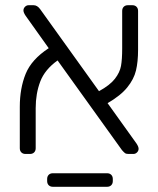

<svg xmlns="http://www.w3.org/2000/svg" viewBox="-20 -591 608 737"><path d="M512 -20Q512 -12 506 -6Q500 0 492 0H473Q464 0 459.5 -3.5Q455 -7 448 -15L201 -359Q152 -324 134.5 -278Q117 -232 117 -176V-22Q117 -12 111 -6Q105 0 95 0H78Q68 0 62 -6Q56 -12 56 -22V-181Q56 -252 78.5 -307.5Q101 -363 167 -406L78 -531Q70 -543 70 -551Q70 -559 76 -565Q82 -571 90 -571H109Q123 -571 134 -556L360 -241Q402 -264 421 -288.5Q440 -313 444.5 -338Q449 -363 449 -405V-549Q449 -559 455 -565Q461 -571 471 -571H488Q498 -571 504 -565Q510 -559 510 -549V-400Q510 -354 502 -320.5Q494 -287 468.5 -255.5Q443 -224 393 -195L504 -40Q512 -28 512 -20ZM161 104V96Q161 86 167 80Q173 74 183 74H391Q401 74 407 80Q413 86 413 96V104Q413 114 407 120Q401 126 391 126H183Q173 126 167 120Q161 114 161 104Z"/></svg>

Font: Rubik
Style: Regular
Weight: 300
Designer: Hubert & Fischer
Foundry: Hubert & Fischer
Version: Version 1.100